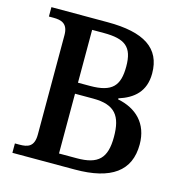

<svg xmlns="http://www.w3.org/2000/svg" viewBox="-106 -812 871 909"><g transform="rotate(15 330.0 -357.0)"><path d="M35 0H341C519 0 607 -64 607 -194C607 -297 544 -356 453 -374V-379C525 -402 577 -445 577 -534C577 -658 489 -714 311 -714H35V-668H57C96 -668 129 -659 129 -602V-115C129 -54 97 -46 57 -46H35ZM308 -401H249V-660H306C411 -660 450 -630 450 -534C450 -440 417 -401 308 -401ZM336 -54H249V-347H338C446 -347 480 -299 480 -197C480 -92 441 -54 336 -54Z"/></g></svg>

Font: Noto Serif Oriya Medium
Style: Regular
Weight: 500
Designer: David Williams
Foundry: Google LLC, David Williams
Version: Version 1.051